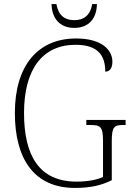

<svg xmlns="http://www.w3.org/2000/svg" viewBox="-20 -913 647 943"><path d="M345 -776C417 -776 455 -823 456 -893H433C423 -836 390 -814 345 -814C298 -814 267 -837 257 -893H233C235 -823 273 -776 345 -776ZM348 10C423 10 477 -2 529 -28V-218C529 -290 540 -299 585 -299H597V-324H404V-299H425C474 -299 486 -290 486 -219V-44C456 -29 406 -21 356 -21C173 -21 98 -148 98 -358C98 -573 189 -693 351 -693C463 -693 497 -639 497 -561C518 -561 532 -577 532 -610C532 -667 481 -724 354 -724C166 -724 53 -591 53 -358C53 -132 148 10 348 10Z"/></svg>

Font: Noto Serif Myanmar SemiCondensed ExtraLight
Style: Regular
Weight: 200
Width: 4
Designer: Ben Mitchell and the Monotype Design Team
Foundry: Monotype Imaging Inc.
Version: Version 2.106